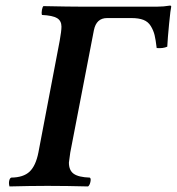

<svg xmlns="http://www.w3.org/2000/svg" viewBox="-20 -669 636 691"><path d="M14.2 2Q11.2 -7.8 12.9 -17.3Q14.6 -26.9 20 -29.8Q64.5 -30.3 86.7 -51.5Q108.9 -72.8 118.2 -120.1L194.8 -522Q201.2 -557.6 201.2 -573.2Q201.2 -594.2 185.3 -603.8Q169.4 -613.3 130.9 -615.2Q128.9 -623 130.9 -633.3Q132.8 -643.6 136.2 -647Q230 -645 274.9 -645H544.9Q568.8 -645 591.8 -648.9Q596.2 -648.9 596.2 -645Q593.8 -636.2 588.6 -583.7Q583.5 -531.2 582 -501Q566.4 -494.1 543.9 -496.1Q540.5 -525.4 536.4 -542.5Q532.2 -559.6 522.7 -575.2Q513.2 -590.8 496.3 -597.4Q479.5 -604 453.1 -604H365.2Q326.7 -604 317.9 -560.1L232.9 -120.1Q228 -84.5 228 -84Q228 -55.7 245.4 -43.5Q262.7 -31.2 303.2 -29.8Q308.1 -26.9 305.4 -14.4Q302.7 -2 296.9 2Q218.8 0 157.2 0H145Q90.3 0 14.2 2Z"/></svg>

Font: Common Serif SemiBold
Style: Italic
Weight: 600
Italic angle: -12°
Designer: Philipp H. Poll, Khaled Hosny
Foundry: Stefan Peev, Context Ltd.
Version: Version 1.026